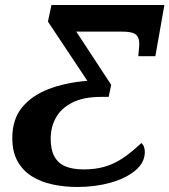

<svg xmlns="http://www.w3.org/2000/svg" viewBox="-20 -734 675 765"><path d="M288 11Q237 11 190 1Q143 -9 107 -31.5Q71 -54 50 -91.5Q29 -129 29 -184Q29 -258 67.5 -305.5Q106 -353 173.5 -379Q241 -405 328 -412L171 -648L185 -714H635L599 -510H531Q533 -537 534 -545Q535 -553 535 -557Q535 -577 528.5 -588Q522 -599 507 -603.5Q492 -608 465 -608H284L423 -396L413 -348H384Q313 -348 268.5 -325.5Q224 -303 203 -265.5Q182 -228 182 -182Q182 -137 197 -110Q212 -83 241 -71Q270 -59 313 -59Q359 -59 396 -69.5Q433 -80 468 -103Q503 -126 543 -164Q550 -159 553.5 -149.5Q557 -140 557 -129Q557 -86 519 -54.5Q481 -23 420 -6Q359 11 288 11Z"/></svg>

Font: Noto Serif
Style: Italic
Weight: 400
Italic angle: -12°
Designer: Monotype Design Team
Foundry: Monotype Imaging Inc.
Version: Version 2.013